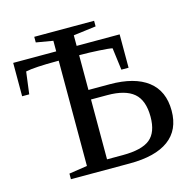

<svg xmlns="http://www.w3.org/2000/svg" viewBox="-98 -755 867 855"><g transform="rotate(-15 335.5 -327.5)"><path d="M638.2 -179.2Q638.2 -90.3 576.9 -45.2Q515.6 0 397.5 0H126V-25.9L210 -38.6V-523.9H202.6Q98.1 -523.9 57.6 -515.1L44.4 -413.1H11.7V-566.9H210V-615.7L132.3 -628.9V-654.8H408.2V-628.9L304.2 -615.7V-566.9H502.4V-413.1H469.2L456.1 -515.1Q441.4 -518.6 395.5 -521.2Q349.6 -523.9 311.5 -523.9H304.2V-363.8H402.3Q516.6 -363.8 577.4 -316.9Q638.2 -270 638.2 -179.2ZM540.5 -177.2Q540.5 -252.9 501.2 -286.4Q461.9 -319.8 379.4 -319.8H304.2V-43.9H376.5Q464.8 -43.9 502.7 -74.7Q540.5 -105.5 540.5 -177.2Z"/></g></svg>

Font: Tinos
Style: Regular
Weight: 400
Designer: Steve Matteson
Foundry: Monotype Imaging Inc.
Version: Version 1.23